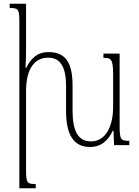

<svg xmlns="http://www.w3.org/2000/svg" viewBox="-20 -780 747 1032"><path d="M623 -103V-492H536V-469C576 -469 588 -464 588 -380V-204C588 -106 551 -20 469 -20C401 -20 370 -74 370 -185V-320C370 -444 332 -500 241 -500C178 -500 146 -464 121 -416H117C118 -442 120 -469 120 -496V-760H32V-737C79 -737 84 -731 84 -662V232H172V209C128 209 120 206 120 134V-289C120 -420 172 -470 239 -470C309 -470 335 -412 335 -319V-184C335 -45 383 10 464 10C525 10 562 -26 586 -77H590L593 0H675V-23C630 -23 623 -28 623 -103Z"/></svg>

Font: Noto Serif Armenian ExtraCondensed ExtraLight
Style: Regular
Weight: 200
Width: 2
Designer: Monotype Design Team
Foundry: Monotype Imaging Inc.
Version: Version 2.008